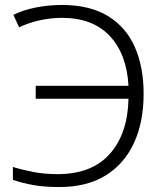

<svg xmlns="http://www.w3.org/2000/svg" viewBox="-20 -744 661 774"><path d="M230 -672Q184 -672 139.5 -662Q95 -652 57 -634L34 -684Q74 -704 125.5 -714Q177 -724 230 -724Q341 -724 414 -680Q487 -636 523 -555.5Q559 -475 559 -366Q559 -252 520 -167.5Q481 -83 405.5 -36.5Q330 10 219 10Q158 10 114 2Q70 -6 32 -19V-71Q71 -59 115.5 -50.5Q160 -42 212 -42Q350 -42 422.5 -123.5Q495 -205 498 -346H124V-398H498Q491 -526 422.5 -599Q354 -672 230 -672Z"/></svg>

Font: BC Sans Light
Style: Regular
Weight: 300
Designer: Monotype Design Team
Foundry: Monotype Imaging Inc.
Version: Version 2.000;GOOG;noto-source:20170915:90ef993387c0